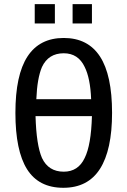

<svg xmlns="http://www.w3.org/2000/svg" viewBox="-20 -895 618 931"><path d="M148.4 -875H246.1V-781.2H148.4ZM332 -875H425.8V-781.2H332ZM421.9 -414.1Q418 -515.6 390.6 -570.3Q359.4 -636.7 289.1 -636.7Q214.8 -636.7 183.6 -570.3Q160.2 -515.6 156.2 -414.1ZM425.8 -332H152.3Q156.2 -191.4 183.6 -128.9Q214.8 -62.5 289.1 -62.5Q359.4 -62.5 390.6 -128.9Q421.9 -191.4 425.8 -332ZM523.4 -347.7Q523.4 -168 464.8 -76.2Q406.2 15.6 287.1 15.6Q168 15.6 111.3 -74.2Q54.7 -164.1 54.7 -347.7Q54.7 -531.2 113.3 -621.1Q171.9 -710.9 289.1 -710.9Q406.2 -710.9 464.8 -621.1Q523.4 -531.2 523.4 -347.7Z"/></svg>

Font: 和音 by 宁静之雨，公众号njzyshare
Style: Regular
Weight: 400
Designer: Steve Matteson
Foundry: Ascender Corporation
Version: Version 6.00;June 8, 2018;FontCreator 11.0.0.2388 32-bit